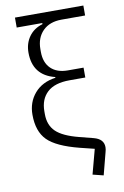

<svg xmlns="http://www.w3.org/2000/svg" viewBox="-98 -796 653 1011"><g transform="rotate(-10 229.0 -290.5)"><path d="M372.1 159.2 314.9 145 350.1 13.2 272.9 -5.9Q151.9 -36.6 105 -83.7Q58.1 -130.9 58.1 -220.2Q58.1 -287.1 98.6 -334.2Q139.2 -381.3 210.9 -391.1V-395Q94.2 -424.3 94.2 -545.9Q94.2 -594.7 119.9 -630.9Q145.5 -667 192.9 -681.2V-687H56.2V-740.2H421.9V-687H295.9Q231.9 -687 195.6 -650.4Q159.2 -613.8 159.2 -553.2V-539.1Q159.2 -481.4 191.7 -449.7Q224.1 -418 282.2 -418H366.2V-365.2H282.2Q202.1 -365.2 162.6 -328.4Q123 -291.5 123 -227.1V-211.9Q123 -153.3 158.7 -118.7Q194.3 -84 280.8 -62L355 -43Q407.2 -29.3 407.2 14.2Q407.2 26.4 402.8 41Z"/></g></svg>

Font: Anuphan Light
Style: Regular
Weight: 300
Designer: Mike Abbink, Paul van der Laan, Pieter van Rosmalen, Mint Tantisuwanna
Foundry: Bold Monday; Cadson Demak
Version: Version 3.002;hotconv 1.0.109;makeotfexe 2.5.65596